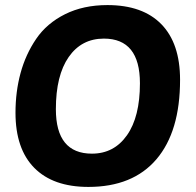

<svg xmlns="http://www.w3.org/2000/svg" viewBox="-20 -728 771 756"><path d="M403 -708Q542 -708 615.5 -632.5Q689 -557 689 -414Q689 -210 596 -101Q503 8 328 8Q189 8 115 -67Q41 -142 41 -284Q41 -367 61 -440.5Q81 -514 122.5 -575Q164 -636 236 -672Q308 -708 403 -708ZM389 -576Q301 -576 250.5 -503.5Q200 -431 200 -298Q200 -123 342 -123Q429 -123 480 -195.5Q531 -268 531 -400Q531 -576 389 -576Z"/></svg>

Font: Asap
Style: Bold Italic
Weight: 700
Italic angle: -6°
Designer: Pablo Cosgaya
Foundry: Pablo Cosgaya
Version: Version 1.007;PS 001.007;hotconv 1.0.70;makeotf.lib2.5.58329